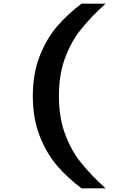

<svg xmlns="http://www.w3.org/2000/svg" viewBox="-20 -821 660 1041"><path d="M552.3 200H421.6Q349.4 145.5 292.5 80.9Q235.6 16.3 196.8 -79.5Q157.9 -175.4 157.9 -300.5Q157.9 -425.1 196.8 -521Q235.6 -616.8 292.7 -681.7Q349.8 -746.6 421.6 -801H552.3Q471.2 -727.8 417.7 -660.3Q364.2 -592.8 331.8 -504Q299.4 -415.2 299.4 -300.5Q299.4 -185.8 331.8 -97Q364.2 -8.2 417.7 59.3Q471.2 126.8 552.3 200Z"/></svg>

Font: Monaspace Neon Var
Style: Regular
Weight: 400
Designer: Riley Cran and the Lettermatic Team
Version: Version 1.000 (Monaspace Neon Var)